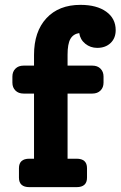

<svg xmlns="http://www.w3.org/2000/svg" viewBox="-20 -770 496 790"><path d="M306 -634Q281 -630 269.5 -609.5Q258 -589 258 -545V-500H360Q381 -500 393.5 -487.5Q406 -475 406 -455V-430Q406 -410 393.5 -397.5Q381 -385 360 -385H258V-117H295Q338 -117 338 -78V-39Q338 0 295 0H101Q58 0 58 -39V-78Q58 -117 101 -117H120V-385H77Q56 -385 43.5 -397.5Q31 -410 31 -430V-455Q31 -475 43.5 -487.5Q56 -500 77 -500H120V-544Q120 -640 171 -695Q222 -750 311 -750Q378 -750 417 -722Q456 -694 456 -646Q456 -613 435 -593Q414 -573 380 -573Q352 -573 331 -590Q310 -607 306 -634Z"/></svg>

Font: Solway
Style: Bold
Weight: 700
Designer: Mariya V. Pigoulevskaya
Foundry: The Northern Block Ltd.
Version: Version 1.000;hotconv 1.0.109;makeotfexe 2.5.65596